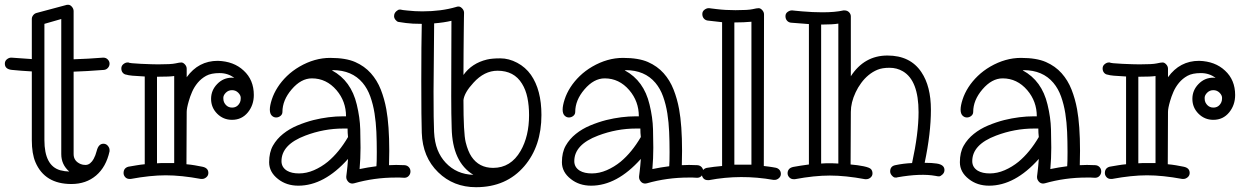

<svg xmlns="http://www.w3.org/2000/svg" viewBox="-23 -739 5160 796"><path d="M264.2 -27.8Q231 -56.6 231 -100.1V-660.2L161.1 -640.1V-158.2Q161.1 -51.8 226.6 -33.2Q245.1 -28.3 264.2 -27.8ZM282.2 -493.2Q342.8 -495.1 403.8 -500H405.8Q416.5 -500 423.8 -492.4Q431.2 -484.9 431.2 -475.1Q431.2 -465.3 424.6 -457.8Q418 -450.2 408.2 -449.2Q333.5 -443.4 282.2 -441.9V-100.1Q282.2 -70.8 312 -58.6Q320.3 -55.2 331.3 -55.2Q342.3 -55.2 350.8 -62.3Q359.4 -69.3 365.2 -80.1Q373 -94.2 377.9 -113.3Q385.3 -143.1 405.8 -143.1Q417 -143.1 424.1 -134.5Q431.2 -126 431.2 -117.2V-111.8Q417 -46.9 375.5 -11.5Q334 23.9 272.9 23.9Q162.6 23.9 124 -66.4Q108.9 -101.6 108.9 -158.2V-442.9Q86.9 -444.3 64.7 -445.8Q42.5 -447.3 26.4 -449.2Q-2.9 -452.1 -2.9 -475.1Q-2.9 -486.3 5.6 -493.2Q14.2 -500 22.9 -500H24.9L108.9 -494.1V-660.2Q108.9 -668.5 114.3 -675.5Q119.6 -682.6 127.9 -685.1L250 -717.8Q252 -719.2 260 -719.2Q268.1 -719.2 275.1 -710.9Q282.2 -702.6 282.2 -692.9Z M699.2 -423.8Q680.7 -420.9 631.8 -420.9H627.9V-62Q637.2 -63 646 -63Q646 -63 699.2 -63ZM972.2 -315.4Q975.1 -321.8 975.1 -333Q975.1 -344.2 964.6 -354.7Q954.1 -365.2 939 -365.2Q923.8 -365.2 913.3 -354.7Q902.8 -344.2 902.8 -333Q902.8 -321.8 905.8 -315.4Q908.7 -309.1 913.6 -303.7Q923.8 -293 939 -293Q961.9 -293 972.2 -315.4ZM751 -418.9Q799.8 -486.8 879.9 -486.8Q946.3 -484.9 987.3 -446.3Q1029.3 -407.7 1029.3 -345.2Q1029.3 -303.7 1004.9 -273.4Q979.5 -242.2 939 -242.2Q902.8 -242.2 877.4 -267.6Q852.1 -293 852.1 -329.1Q852.1 -364.7 877.4 -390.6Q902.8 -417 939 -417Q941.4 -417 943.6 -416.5Q945.8 -416 948.2 -416Q922.4 -436 887.2 -436Q852.1 -436 831.5 -424.6Q811 -413.1 796.6 -395.8Q782.2 -378.4 773.4 -358.2Q764.6 -337.9 759.8 -320.3Q751 -290.5 751 -274.9L750 -58.1Q767.1 -56.6 784.4 -53.7Q801.8 -50.8 815.4 -47.9Q840.8 -43 840.8 -22Q840.8 -11.2 832.5 -4.2Q824.2 2.9 814.9 2.9H810.1Q728.5 -12.2 664.1 -12.2Q600.6 -12.2 519 2.9H514.2Q502.9 2.9 496.1 -4.6Q489.3 -12.2 489.3 -21.5Q489.3 -42.5 509.3 -47.9Q526.4 -50.8 543.5 -53.7Q560.5 -56.6 577.1 -58.1V-421.9Q512.7 -424.8 502 -429.2Q492.2 -430.2 486.1 -437.3Q480 -444.3 480 -455.3Q480 -466.3 488.5 -473.1Q497.1 -480 505.9 -480H509.3Q512.7 -476.6 561.3 -474.4Q609.9 -472.2 632.8 -472.2Q687 -472.2 704.1 -476.1Q721.2 -480 728.8 -480Q736.3 -480 743.7 -471.9Q751 -463.9 751 -454.1Z M1419.9 -170.9Q1418 -187.5 1418 -206.1H1399.9Q1319.8 -206.1 1242.7 -176.8Q1144 -139.6 1144 -70.8Q1144 -45.4 1167 -31.2Q1186 -20 1216.8 -20Q1247.6 -20 1278.6 -33.4Q1309.6 -46.9 1335.9 -68.4Q1382.8 -107.4 1419.9 -170.9ZM1537.6 -49.8Q1539.1 -64.5 1539.1 -108.4Q1539.1 -152.3 1537.4 -192.1Q1535.6 -231.9 1529.8 -269Q1523.9 -306.2 1512.2 -338.9Q1500.5 -371.6 1480.5 -395.5Q1436 -448.2 1356.9 -448.2Q1355.5 -448.2 1354.5 -447.5Q1353.5 -446.8 1352.1 -446.8H1354Q1432.6 -404.3 1456.1 -305.7Q1469.2 -251.5 1470.5 -202.9Q1471.7 -154.3 1471.7 -126.5Q1471.7 -82.5 1467.8 -38.1Q1502.9 -45.4 1537.6 -49.8ZM1619.6 -55.2 1654.8 -54.2Q1665.5 -53.2 1672.1 -45.9Q1678.7 -38.6 1678.7 -28.1Q1678.7 -17.6 1671.6 -9.8Q1664.6 -2 1653.8 -2H1651.9Q1643.6 -2.9 1634.8 -2.9H1617.7Q1528.3 -2.9 1444.8 21L1438 22Q1426.8 22 1419.7 13.4Q1412.6 4.9 1412.6 -3.9V-7.8Q1412.6 -8.8 1415 -27.6Q1417.5 -46.4 1419.9 -80.1Q1320.8 30.8 1213.9 30.8Q1164.6 30.8 1129.9 3.4Q1092.8 -25.4 1092.8 -66.4Q1092.8 -107.4 1108.6 -135.3Q1124.5 -163.1 1150.4 -183.8Q1176.3 -204.6 1209.2 -218.5Q1242.2 -232.4 1276.4 -241.2Q1339.8 -256.8 1399.9 -256.8H1411.6Q1411.6 -318.8 1372.1 -365.2Q1330.1 -414.1 1270 -414.1Q1225.1 -414.1 1186 -368.2Q1147.9 -323.7 1147.9 -274.9Q1147.9 -265.1 1139.9 -258.5Q1131.8 -252 1121.6 -252Q1111.3 -252 1103.5 -260Q1095.7 -268.1 1095.7 -284.7Q1095.7 -301.3 1104 -326.9Q1112.3 -352.5 1128.2 -377.2Q1144 -401.9 1166.7 -423.8Q1189.5 -445.8 1218.8 -462.9Q1281.2 -499 1345.9 -499Q1410.6 -499 1449.5 -481.9Q1488.3 -464.8 1514.4 -435.5Q1540.5 -406.2 1555.7 -367.7Q1570.8 -329.1 1578.6 -286.1Q1590.8 -218.8 1590.8 -113.8L1589.8 -54.2Z M1776.9 -642.1 1774.4 -359.9Q1774.4 -235.4 1776.6 -192.1Q1778.8 -148.9 1791 -118.2Q1803.2 -87.4 1824.7 -64.5Q1870.1 -16.1 1939.5 -14.2Q1852.5 -66.9 1849.6 -208Q1847.7 -263.7 1847.7 -340.1Q1847.7 -416.5 1848.1 -497.6Q1848.6 -578.6 1848.6 -652.8Q1818.4 -645.5 1776.9 -642.1ZM2170.4 -261.7Q2170.4 -300.3 2163.6 -333.7Q2156.7 -367.2 2141.1 -392.1Q2108.4 -445.8 2039.6 -445.8Q1984.9 -445.8 1939.9 -396Q1902.3 -355.5 1898.4 -324.2Q1898.4 -186.5 1907.7 -149.2Q1917 -111.8 1931.6 -89.8Q1962.9 -43 2021.5 -43Q2094.7 -43 2135.3 -113.3Q2170.4 -174.3 2170.4 -261.7ZM1725.6 -188.5Q1723.6 -242.7 1723.6 -402.3Q1723.6 -562 1725.6 -640.1Q1685.1 -640.1 1659.7 -643.6Q1634.3 -647 1628.4 -648.2Q1622.6 -649.4 1616.7 -656.7Q1610.8 -664.1 1610.8 -671.6Q1610.8 -679.2 1613.5 -684.1Q1616.2 -689 1620.1 -692.4Q1627.9 -699.2 1632.8 -699.2H1638.7Q1639.6 -699.2 1640.4 -698.7Q1641.1 -698.2 1647.9 -697.3Q1654.8 -696.3 1666.5 -695.3Q1696.8 -691.9 1728 -691.9Q1806.2 -691.9 1867.7 -710Q1871.6 -711.9 1878.7 -711.9Q1885.7 -711.9 1893.3 -703.9Q1900.9 -695.8 1900.9 -686V-685.1Q1900.9 -684.6 1900.4 -663.3Q1899.9 -642.1 1899.7 -606.7Q1899.4 -571.3 1898.9 -524.9Q1898.4 -478.5 1898.4 -428.2Q1933.1 -477.1 1996.1 -492.2Q2016.6 -497.1 2051.5 -497.1Q2086.4 -497.1 2121.1 -478.8Q2155.8 -460.4 2178.2 -428.7Q2221.7 -366.2 2221.7 -262.2Q2221.7 -133.3 2150.9 -50.3Q2076.2 37.1 1950.7 37.1Q1856.9 37.1 1793.5 -24.9Q1729 -87.4 1725.6 -188.5Z M2633.8 -170.9Q2631.8 -187.5 2631.8 -206.1H2613.8Q2533.7 -206.1 2456.5 -176.8Q2357.9 -139.6 2357.9 -70.8Q2357.9 -45.4 2380.9 -31.2Q2399.9 -20 2430.7 -20Q2461.4 -20 2492.4 -33.4Q2523.4 -46.9 2549.8 -68.4Q2596.7 -107.4 2633.8 -170.9ZM2751.5 -49.8Q2752.9 -64.5 2752.9 -108.4Q2752.9 -152.3 2751.2 -192.1Q2749.5 -231.9 2743.7 -269Q2737.8 -306.2 2726.1 -338.9Q2714.4 -371.6 2694.3 -395.5Q2649.9 -448.2 2570.8 -448.2Q2569.3 -448.2 2568.4 -447.5Q2567.4 -446.8 2565.9 -446.8H2567.9Q2646.5 -404.3 2669.9 -305.7Q2683.1 -251.5 2684.3 -202.9Q2685.5 -154.3 2685.5 -126.5Q2685.5 -82.5 2681.6 -38.1Q2716.8 -45.4 2751.5 -49.8ZM2833.5 -55.2 2868.7 -54.2Q2879.4 -53.2 2886 -45.9Q2892.6 -38.6 2892.6 -28.1Q2892.6 -17.6 2885.5 -9.8Q2878.4 -2 2867.7 -2H2865.7Q2857.4 -2.9 2848.6 -2.9H2831.5Q2742.2 -2.9 2658.7 21L2651.9 22Q2640.6 22 2633.5 13.4Q2626.5 4.9 2626.5 -3.9V-7.8Q2626.5 -8.8 2628.9 -27.6Q2631.3 -46.4 2633.8 -80.1Q2534.7 30.8 2427.7 30.8Q2378.4 30.8 2343.8 3.4Q2306.6 -25.4 2306.6 -66.4Q2306.6 -107.4 2322.5 -135.3Q2338.4 -163.1 2364.3 -183.8Q2390.1 -204.6 2423.1 -218.5Q2456.1 -232.4 2490.2 -241.2Q2553.7 -256.8 2613.8 -256.8H2625.5Q2625.5 -318.8 2585.9 -365.2Q2543.9 -414.1 2483.9 -414.1Q2439 -414.1 2399.9 -368.2Q2361.8 -323.7 2361.8 -274.9Q2361.8 -265.1 2353.8 -258.5Q2345.7 -252 2335.4 -252Q2325.2 -252 2317.4 -260Q2309.6 -268.1 2309.6 -284.7Q2309.6 -301.3 2317.9 -326.9Q2326.2 -352.5 2342 -377.2Q2357.9 -401.9 2380.6 -423.8Q2403.3 -445.8 2432.6 -462.9Q2495.1 -499 2559.8 -499Q2624.5 -499 2663.3 -481.9Q2702.1 -464.8 2728.3 -435.5Q2754.4 -406.2 2769.5 -367.7Q2784.7 -329.1 2792.5 -286.1Q2804.7 -218.8 2804.7 -113.8L2803.7 -54.2Z M3092.3 -648.9Q3060.5 -646 3025.4 -646H3021.5V-56.2H3092.3ZM2970.7 -647 2910.6 -653.8Q2900.9 -655.3 2894.8 -662.6Q2888.7 -669.9 2888.7 -680.9Q2888.7 -691.9 2897.5 -698.5Q2906.2 -705.1 2914.6 -705.1H2917.5Q2918 -705.1 2926.3 -703.9Q2934.6 -702.6 2948.7 -701.2Q2983.9 -696.8 3026.4 -696.8Q3078.6 -696.8 3096.7 -700.9Q3114.7 -705.1 3122.3 -705.1Q3129.9 -705.1 3137.2 -697Q3144.5 -689 3144.5 -679.2L3143.6 -50.8Q3157.2 -49.3 3165.3 -48.1Q3173.3 -46.9 3179 -46.1Q3184.6 -45.4 3193.6 -43.5Q3202.6 -41.5 3208.5 -34.7Q3214.4 -27.8 3214.4 -17.8Q3214.4 -7.8 3206.3 -0.5Q3198.2 6.8 3188.5 6.8H3183.6Q3048.3 -17.1 2916.5 7.8H2911.6Q2899.4 7.8 2893.1 0.2Q2886.7 -7.3 2886.7 -17.1Q2886.7 -37.6 2906.7 -43Q2936 -47.9 2970.7 -50.8Z M3452.6 -641.1Q3427.7 -637.2 3385.3 -637.2H3381.3V-61Q3390.6 -62 3399.4 -62Q3417 -62 3430.2 -62Q3443.4 -62 3452.6 -61ZM3504.4 -422.9Q3560.1 -508.8 3656.2 -508.8Q3751 -508.8 3796.9 -439.9Q3836.4 -381.3 3836.4 -283.9Q3836.4 -186.5 3810.5 -64Q3841.3 -64 3860.4 -61Q3892.6 -56.2 3892.6 -34.2Q3892.6 -23.4 3884.3 -15.6Q3876 -7.8 3870.1 -7.8Q3864.3 -7.8 3855.5 -9.8Q3794.4 -21 3697.3 -3.9Q3696.3 -2.9 3695.3 -2.9Q3694.3 -2.9 3688.2 -2.9Q3682.1 -2.9 3674.8 -11Q3667.5 -19 3667.5 -28.3Q3667.5 -49.8 3688.5 -54.2Q3723.1 -61.5 3758.3 -63Q3785.2 -186.5 3785.2 -273.9Q3785.2 -405.3 3720.2 -443.4Q3695.3 -458 3664.8 -458Q3634.3 -458 3614.5 -449.7Q3594.7 -441.4 3577.9 -427.5Q3561 -413.6 3547.4 -395Q3533.7 -376.5 3524.4 -356.4Q3504.4 -314 3504.4 -274.9L3503.4 -57.1Q3533.2 -54.7 3557.9 -49.6Q3582.5 -44.4 3588.4 -37.4Q3594.2 -30.3 3594.2 -20Q3594.2 -9.8 3586.2 -2.9Q3578.1 3.9 3568.4 3.9H3563.5Q3481.9 -11.2 3417.5 -11.2Q3353 -11.2 3272.5 3.9H3267.6Q3256.3 3.9 3249.3 -3.7Q3242.2 -11.2 3242.2 -20.8Q3242.2 -30.3 3247.8 -37.4Q3253.4 -44.4 3266.4 -47.1Q3279.3 -49.8 3296.6 -52.2Q3314 -54.7 3330.6 -57.1V-639.2L3255.4 -645Q3245.6 -646.5 3239.5 -653.8Q3233.4 -661.1 3233.4 -672.1Q3233.4 -683.1 3242.2 -689.5Q3251 -695.8 3259.3 -695.8H3262.2Q3262.7 -695.8 3273.4 -694.6Q3284.2 -693.4 3301.8 -691.9Q3347.7 -688 3386.2 -688Q3439.9 -688 3473.6 -695.8H3478.5Q3489.7 -695.8 3497.1 -688.2Q3504.4 -680.7 3504.4 -670.9Z M4283.7 -170.9Q4281.7 -187.5 4281.7 -206.1H4263.7Q4183.6 -206.1 4106.4 -176.8Q4007.8 -139.6 4007.8 -70.8Q4007.8 -45.4 4030.8 -31.2Q4049.8 -20 4080.6 -20Q4111.3 -20 4142.3 -33.4Q4173.3 -46.9 4199.7 -68.4Q4246.6 -107.4 4283.7 -170.9ZM4401.4 -49.8Q4402.8 -64.5 4402.8 -108.4Q4402.8 -152.3 4401.1 -192.1Q4399.4 -231.9 4393.6 -269Q4387.7 -306.2 4376 -338.9Q4364.3 -371.6 4344.2 -395.5Q4299.8 -448.2 4220.7 -448.2Q4219.2 -448.2 4218.3 -447.5Q4217.3 -446.8 4215.8 -446.8H4217.8Q4296.4 -404.3 4319.8 -305.7Q4333 -251.5 4334.2 -202.9Q4335.4 -154.3 4335.4 -126.5Q4335.4 -82.5 4331.5 -38.1Q4366.7 -45.4 4401.4 -49.8ZM4483.4 -55.2 4518.6 -54.2Q4529.3 -53.2 4535.9 -45.9Q4542.5 -38.6 4542.5 -28.1Q4542.5 -17.6 4535.4 -9.8Q4528.3 -2 4517.6 -2H4515.6Q4507.3 -2.9 4498.5 -2.9H4481.4Q4392.1 -2.9 4308.6 21L4301.8 22Q4290.5 22 4283.4 13.4Q4276.4 4.9 4276.4 -3.9V-7.8Q4276.4 -8.8 4278.8 -27.6Q4281.2 -46.4 4283.7 -80.1Q4184.6 30.8 4077.6 30.8Q4028.3 30.8 3993.7 3.4Q3956.5 -25.4 3956.5 -66.4Q3956.5 -107.4 3972.4 -135.3Q3988.3 -163.1 4014.2 -183.8Q4040 -204.6 4073 -218.5Q4106 -232.4 4140.1 -241.2Q4203.6 -256.8 4263.7 -256.8H4275.4Q4275.4 -318.8 4235.8 -365.2Q4193.8 -414.1 4133.8 -414.1Q4088.9 -414.1 4049.8 -368.2Q4011.7 -323.7 4011.7 -274.9Q4011.7 -265.1 4003.7 -258.5Q3995.6 -252 3985.4 -252Q3975.1 -252 3967.3 -260Q3959.5 -268.1 3959.5 -284.7Q3959.5 -301.3 3967.8 -326.9Q3976.1 -352.5 3991.9 -377.2Q4007.8 -401.9 4030.5 -423.8Q4053.2 -445.8 4082.5 -462.9Q4145 -499 4209.7 -499Q4274.4 -499 4313.2 -481.9Q4352.1 -464.8 4378.2 -435.5Q4404.3 -406.2 4419.4 -367.7Q4434.6 -329.1 4442.4 -286.1Q4454.6 -218.8 4454.6 -113.8L4453.6 -54.2Z M4767.6 -423.8Q4749 -420.9 4700.2 -420.9H4696.3V-62Q4705.6 -63 4714.4 -63Q4714.4 -63 4767.6 -63ZM5040.5 -315.4Q5043.5 -321.8 5043.5 -333Q5043.5 -344.2 5033 -354.7Q5022.5 -365.2 5007.3 -365.2Q4992.2 -365.2 4981.7 -354.7Q4971.2 -344.2 4971.2 -333Q4971.2 -321.8 4974.1 -315.4Q4977.1 -309.1 4981.9 -303.7Q4992.2 -293 5007.3 -293Q5030.3 -293 5040.5 -315.4ZM4819.3 -418.9Q4868.2 -486.8 4948.2 -486.8Q5014.6 -484.9 5055.7 -446.3Q5097.7 -407.7 5097.7 -345.2Q5097.7 -303.7 5073.2 -273.4Q5047.9 -242.2 5007.3 -242.2Q4971.2 -242.2 4945.8 -267.6Q4920.4 -293 4920.4 -329.1Q4920.4 -364.7 4945.8 -390.6Q4971.2 -417 5007.3 -417Q5009.8 -417 5012 -416.5Q5014.2 -416 5016.6 -416Q4990.7 -436 4955.6 -436Q4920.4 -436 4899.9 -424.6Q4879.4 -413.1 4865 -395.8Q4850.6 -378.4 4841.8 -358.2Q4833 -337.9 4828.1 -320.3Q4819.3 -290.5 4819.3 -274.9L4818.4 -58.1Q4835.4 -56.6 4852.8 -53.7Q4870.1 -50.8 4883.8 -47.9Q4909.2 -43 4909.2 -22Q4909.2 -11.2 4900.9 -4.2Q4892.6 2.9 4883.3 2.9H4878.4Q4796.9 -12.2 4732.4 -12.2Q4668.9 -12.2 4587.4 2.9H4582.5Q4571.3 2.9 4564.5 -4.6Q4557.6 -12.2 4557.6 -21.5Q4557.6 -42.5 4577.6 -47.9Q4594.7 -50.8 4611.8 -53.7Q4628.9 -56.6 4645.5 -58.1V-421.9Q4581.1 -424.8 4570.3 -429.2Q4560.5 -430.2 4554.4 -437.3Q4548.3 -444.3 4548.3 -455.3Q4548.3 -466.3 4556.9 -473.1Q4565.4 -480 4574.2 -480H4577.6Q4581.1 -476.6 4629.6 -474.4Q4678.2 -472.2 4701.2 -472.2Q4755.4 -472.2 4772.5 -476.1Q4789.6 -480 4797.1 -480Q4804.7 -480 4812 -471.9Q4819.3 -463.9 4819.3 -454.1Z"/></svg>

Font: Ribeye Marrow
Style: Regular
Weight: 400
Designer: Astigmatic (AOETI)
Foundry: Astigmatic (AOETI)
Version: Version 1.000